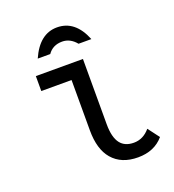

<svg xmlns="http://www.w3.org/2000/svg" viewBox="-134 -831 854 943"><g transform="rotate(-20 293.0 -359.0)"><path d="M128.9 -614.7Q178.2 -726.6 269.5 -726.6Q364.3 -726.6 409.2 -614.7H342.3Q311.5 -652.3 269.5 -652.3Q220.2 -652.3 194.3 -614.7ZM561.5 -47.4Q512.7 9.8 427.2 9.8Q340.3 9.8 293.5 -44.9Q249 -96.7 249 -195.8V-459H90.8V-537.1H336.9V-195.8Q336.9 -127.4 361.8 -95.2Q385.3 -64.9 432.1 -64.9Q481.4 -64.9 516.6 -106.9Z"/></g></svg>

Font: Consola Mono
Style: Book
Weight: 400
Monospace: yes
Version: Version 2.001